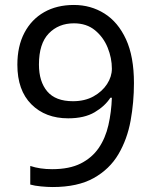

<svg xmlns="http://www.w3.org/2000/svg" viewBox="-20 -744 612 774"><path d="M520 -409Q520 -332 506.5 -257.5Q493 -183 457.5 -122.5Q422 -62 357.5 -26Q293 10 192 10Q172 10 145.5 7.5Q119 5 102 0V-75Q141 -62 190 -62Q260 -62 305.5 -85Q351 -108 378 -147.5Q405 -187 417 -239.5Q429 -292 431 -350H425Q403 -316 361.5 -291.5Q320 -267 255 -267Q163 -267 106.5 -323.5Q50 -380 50 -483Q50 -558 78.5 -612Q107 -666 158 -695Q209 -724 278 -724Q346 -724 401 -689.5Q456 -655 488 -585.5Q520 -516 520 -409ZM278 -650Q216 -650 176.5 -609Q137 -568 137 -484Q137 -415 170.5 -375.5Q204 -336 274 -336Q322 -336 357 -355.5Q392 -375 411.5 -405Q431 -435 431 -467Q431 -510 414 -552Q397 -594 363 -622Q329 -650 278 -650Z"/></svg>

Font: Noto Sans Glagolitic
Style: Regular
Weight: 400
Designer: Monotype Design Team
Foundry: Monotype Imaging Inc.
Version: Version 2.004; ttfautohint (v1.8.4.7-5d5b)